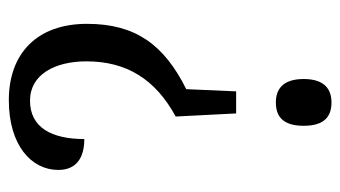

<svg xmlns="http://www.w3.org/2000/svg" viewBox="-188 -576 771 435"><g transform="rotate(-90 197.5 -358.5)"><path d="M188 -724C86 -724 30 -673 30 -612C30 -569 60 -553 100 -553C100 -627 126 -676 187 -676C246 -676 276 -620 276 -548C276 -458 236 -392 151 -346L158 -209H208L213 -322C313 -372 361 -436 361 -547C361 -660 294 -724 188 -724ZM183 7C211 7 236 -7 236 -56C236 -105 211 -119 183 -119C153 -119 130 -105 130 -56C130 -7 153 7 183 7Z"/></g></svg>

Font: Noto Serif Sinhala ExtraCondensed
Style: Regular
Weight: 400
Width: 2
Designer: Jelle Bosma - Monotype Design Team
Foundry: Monotype Imaging Inc.
Version: Version 2.007